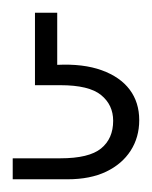

<svg xmlns="http://www.w3.org/2000/svg" viewBox="-20 -27 239 302"><path d="M0 255V222H75Q120 222 139 206.5Q158 191 158 163Q158 138 139 122.5Q120 107 75 107H35V-7H70V75Q111 73 140 83.5Q169 94 184 114Q199 134 199 162Q199 189 185.5 210Q172 231 147 243Q122 255 86 255Z"/></svg>

Font: DM Sans 10pt ExtraLight
Style: Regular
Weight: 250
Version: Version 4.004;gftools[0.9.30]